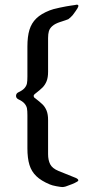

<svg xmlns="http://www.w3.org/2000/svg" viewBox="-20 -650 397 807"><path d="M182.1 -145.5V-2Q182.1 22.9 190.9 40.3Q199.7 57.6 225.6 68.4L298.3 97.7Q309.1 102.5 309.1 107.9Q309.1 109.9 307.1 111.6Q305.2 113.3 301.3 115.2Q288.1 123 256.3 133.8Q248 136.2 242.2 136.2Q236.3 136.2 217.5 132.8Q198.7 129.4 189 125Q152.8 109.9 132.6 90.3Q112.3 70.8 103.8 43Q95.2 15.1 95.2 -26.9V-165.5Q95.2 -184.1 93.3 -194.6Q91.3 -205.1 83 -214.8Q74.7 -224.6 56.6 -232.9Q47.4 -237.8 47.4 -247.1Q47.4 -251.5 49.6 -255.4Q51.8 -259.3 56.6 -261.7Q74.7 -270 83 -279.5Q91.3 -289.1 93.3 -299.6Q95.2 -310.1 95.2 -328.1V-454.1Q95.2 -496.6 103.8 -524.7Q112.3 -552.7 132.6 -572.5Q152.8 -592.3 189 -606.4Q200.2 -611.3 231.4 -617.9Q262.7 -624.5 278.3 -626.5Q287.1 -627.4 293.7 -628.7Q300.3 -629.9 302.7 -630.4Q309.6 -630.4 309.6 -624.5Q309.6 -623 307.9 -619.9Q306.2 -616.7 305.7 -615.2Q300.3 -606 285.6 -586.4Q281.7 -582 276.1 -576.7Q270.5 -571.3 267.1 -569.3Q259.3 -565.9 232.9 -557.6Q210.9 -550.3 200 -540.5Q189 -530.8 185.5 -519Q182.1 -507.3 182.1 -490.2V-348.1Q182.1 -324.2 175.8 -308.6Q169.4 -293 158.7 -282.2Q147.9 -271.5 127 -255.4Q126 -254.9 123.8 -252.4Q121.6 -250 121.6 -247.1Q121.6 -244.1 122.8 -241.9Q124 -239.7 125.2 -238.8Q126.5 -237.8 127 -237.8Q147.9 -221.7 158.7 -211.2Q169.4 -200.7 175.8 -185.1Q182.1 -169.4 182.1 -145.5Z"/></svg>

Font: David Libre Medium
Style: Regular
Weight: 500
Version: Version 1.000